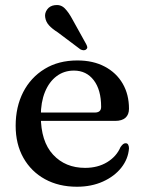

<svg xmlns="http://www.w3.org/2000/svg" viewBox="-20 -716 563 748"><path d="M482.5 -292.5Q482.5 -269.5 468.8 -257.2Q455 -245 428.5 -245H108.5V-277.5H349Q374 -277.5 374 -299.5Q374 -366 345.2 -403.5Q316.5 -441 268 -441Q229.5 -441 200.5 -419.2Q171.5 -397.5 155.2 -357.8Q139 -318 139 -264.5Q139 -165 186.8 -113.5Q234.5 -62 311.5 -62Q361 -62 397.5 -84.2Q434 -106.5 449.5 -143Q455.5 -151.5 460 -154.8Q464.5 -158 469.5 -158Q476.5 -158 479.5 -152Q482.5 -146 482.5 -138Q479.5 -97 452.8 -63Q426 -29 381.2 -8.8Q336.5 11.5 279.5 11.5Q209 11.5 155.2 -18Q101.5 -47.5 71.2 -101Q41 -154.5 41 -226Q41 -299.5 70.2 -356.8Q99.5 -414 153.5 -447.2Q207.5 -480.5 281.5 -480.5Q343 -480.5 388.2 -456.5Q433.5 -432.5 458 -390.2Q482.5 -348 482.5 -292.5ZM262.5 -640 315.5 -544.5Q318.5 -539 319.8 -533.5Q321 -528 316 -524Q312 -520 305.8 -520.2Q299.5 -520.5 293.5 -523.5L205 -590Q183.5 -603.5 171 -617.2Q158.5 -631 156 -649Q153.5 -665 163.8 -679.2Q174 -693.5 194 -696Q217 -699 232.5 -683.2Q248 -667.5 262.5 -640Z"/></svg>

Font: Fraunces 10pt
Style: Regular
Weight: 400
Version: Version 1.000;[b76b70a41]